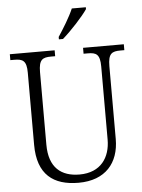

<svg xmlns="http://www.w3.org/2000/svg" viewBox="-61 -979 767 1037"><g transform="rotate(-5 322.0 -460.5)"><path d="M284 -784V-771H306C352 -810 421 -886 444 -921V-931H368C349 -886 313 -828 284 -784ZM323 10C469 10 543 -79 543 -208V-603C543 -672 564 -682 610 -682H631V-714H410V-682H433C478 -682 499 -672 499 -605V-209C499 -113 448 -34 332 -34C233 -34 167 -85 167 -210V-603C167 -672 188 -682 234 -682H256V-714H13V-682H34C80 -682 101 -672 101 -606V-215C101 -53 187 10 323 10Z"/></g></svg>

Font: Noto Serif Thai SemiCondensed Light
Style: Regular
Weight: 300
Width: 4
Designer: Monotype Design Team
Foundry: Monotype Imaging Inc.
Version: Version 2.002